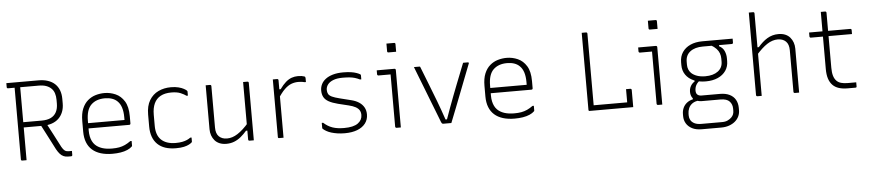

<svg xmlns="http://www.w3.org/2000/svg" viewBox="-51 -1109 7752 1712"><g transform="rotate(-5 3825.0 -253.0)"><path d="M343 -332Q375 -272 406.5 -211.5Q438 -151 469 -91Q483 -66 496.5 -56.5Q510 -47 530 -47Q537 -47 541.5 -47Q546 -47 550 -47H560Q560 -37 560 -29Q560 -21 560 -11Q560 -6 557 -3Q554 0 549 0Q542 0 535 0Q528 0 520 0Q499 0 481 -8Q463 -16 448.5 -32.5Q434 -49 420 -74Q390 -133 359.5 -191.5Q329 -250 299 -308ZM30 -700Q102 -700 174 -700Q246 -700 318 -700Q365 -700 402 -687.5Q439 -675 464 -651.5Q489 -628 502 -594Q515 -560 515 -517V-476Q515 -434 501.5 -400Q488 -366 463 -342Q438 -318 401.5 -305.5Q365 -293 318 -293Q275 -293 231 -293Q187 -293 143 -293L132 -284V-340Q178 -340 223.5 -340Q269 -340 315 -340Q365 -340 397.5 -356Q430 -372 446.5 -403.5Q463 -435 463 -480V-513Q463 -545 454.5 -571.5Q446 -598 428 -615Q410 -633 382.5 -643Q355 -653 315 -653Q269 -653 223.5 -653Q178 -653 132.5 -653Q87 -653 41 -653Q36 -653 33 -656Q30 -659 30 -664Q30 -673 30 -682Q30 -691 30 -700ZM150 0Q140 0 130.5 0Q121 0 111 0Q106 0 103 -3Q100 -6 100 -11Q100 -95 100 -178.5Q100 -262 100 -345.5Q100 -429 100 -512.5Q100 -596 100 -680H162L150 -669Q150 -611 150 -553.5Q150 -496 150 -438Q150 -382 150 -325.5Q150 -269 150 -213Q150 -157 150 -100Q150 -74 150 -49Q150 -24 150 0Z M893 -536Q945 -536 992.5 -515Q1040 -494 1070.5 -445Q1101 -396 1101 -310V-245Q1101 -242 1099.5 -239.5Q1098 -237 1096 -235.5Q1094 -234 1090 -234H802Q786 -234 770 -234Q754 -234 738 -234H719L697 -281H1051Q1051 -287 1051 -293.5Q1051 -300 1051 -306Q1051 -356 1039.5 -392Q1028 -428 1005 -450Q985 -470 956.5 -479.5Q928 -489 893 -489Q815 -489 770 -445Q725 -401 725 -301V-212Q725 -185 730 -161.5Q735 -138 744.5 -119Q754 -100 768 -86Q792 -62 829.5 -49.5Q867 -37 919 -37Q955 -37 982.5 -42Q1010 -47 1035 -58.5Q1060 -70 1086 -89H1098Q1098 -77 1098 -66.5Q1098 -56 1098 -48Q1098 -46 1097.5 -44Q1097 -42 1095 -40Q1079 -24 1052.5 -12.5Q1026 -1 992 4.5Q958 10 918 10Q860 10 814.5 -4Q769 -18 738 -45.5Q707 -73 691 -114Q675 -155 675 -210V-304Q675 -370 693.5 -414.5Q712 -459 743.5 -486Q775 -513 814 -524.5Q853 -536 893 -536Z M1488 -536Q1527 -536 1556 -528.5Q1585 -521 1603 -511Q1621 -501 1628 -494Q1632 -490 1632.5 -488Q1633 -486 1633 -481Q1633 -473 1633 -464.5Q1633 -456 1633 -448H1621Q1602 -462 1570.5 -475.5Q1539 -489 1488 -489Q1430 -489 1391.5 -468Q1353 -447 1334 -406Q1315 -365 1315 -305V-205Q1315 -165 1325.5 -134Q1336 -103 1357 -82Q1379 -60 1412 -48.5Q1445 -37 1488 -37Q1523 -37 1547.5 -42Q1572 -47 1590 -55Q1608 -63 1621 -73H1633Q1633 -64 1633 -55.5Q1633 -47 1633 -38Q1633 -36 1632.5 -34Q1632 -32 1630 -30Q1622 -22 1604.5 -12.5Q1587 -3 1558.5 3.5Q1530 10 1487 10Q1433 10 1392 -3.5Q1351 -17 1322.5 -44.5Q1294 -72 1279.5 -112Q1265 -152 1265 -204V-310Q1265 -388 1295 -438Q1325 -488 1375.5 -512Q1426 -536 1488 -536Z M1838 -526Q1842 -526 1844 -524.5Q1846 -523 1847.5 -521Q1849 -519 1849 -515Q1849 -469 1849 -422.5Q1849 -376 1849 -329.5Q1849 -283 1849 -236.5Q1849 -190 1849 -143Q1849 -89 1876 -63Q1903 -37 1948 -37Q1972 -37 1995.5 -44.5Q2019 -52 2043 -67.5Q2067 -83 2093 -106.5Q2119 -130 2147 -163V-91H2122Q2096 -61 2068 -38Q2040 -15 2008 -2.5Q1976 10 1938 10Q1904 10 1877.5 -1Q1851 -12 1834 -32Q1817 -52 1808 -77.5Q1799 -103 1799 -133Q1799 -178 1799 -222.5Q1799 -267 1799 -312Q1799 -357 1799 -401Q1799 -433 1799 -464Q1799 -495 1799 -526Q1809 -526 1818.5 -526Q1828 -526 1838 -526ZM2173 -526Q2177 -526 2179 -524.5Q2181 -523 2182.5 -521Q2184 -519 2184 -515Q2184 -446 2184 -377Q2184 -308 2184 -238.5Q2184 -169 2184 -100Q2184 -76 2184 -56.5Q2184 -37 2184 -22.5Q2184 -8 2184 0Q2178 0 2171.5 0Q2165 0 2158.5 0Q2152 0 2145 0Q2142 0 2139.5 -1.5Q2137 -3 2135.5 -5Q2134 -7 2134 -11Q2134 -97 2134 -183Q2134 -269 2134 -355Q2134 -441 2134 -526Q2141 -526 2147.5 -526Q2154 -526 2160.5 -526Q2167 -526 2173 -526Z M2436 -433H2462Q2490 -472 2516 -494.5Q2542 -517 2569 -526.5Q2596 -536 2625 -536Q2644 -536 2657.5 -534Q2671 -532 2682 -528Q2688 -526 2690 -522Q2692 -518 2692 -511Q2692 -507 2692 -502.5Q2692 -498 2692 -494Q2692 -490 2692 -485.5Q2692 -481 2692 -477H2680Q2669 -480 2656 -482Q2643 -484 2625 -484Q2591 -484 2561 -472.5Q2531 -461 2500.5 -431.5Q2470 -402 2436 -348ZM2450 0Q2444 0 2437.5 0Q2431 0 2424.5 0Q2418 0 2411 0Q2408 0 2406 -0.5Q2404 -1 2402.5 -2.5Q2401 -4 2400.5 -6Q2400 -8 2400 -11Q2400 -16 2400 -47Q2400 -78 2400 -125Q2400 -172 2400 -226Q2400 -280 2400 -332.5Q2400 -385 2400 -426Q2400 -462 2400 -488Q2400 -514 2400 -526Q2407 -526 2413.5 -526Q2420 -526 2426.5 -526Q2433 -526 2439 -526Q2443 -526 2445 -524.5Q2447 -523 2448.5 -521Q2450 -519 2450 -515Q2450 -509 2450 -471Q2450 -433 2450 -375Q2450 -317 2450 -249.5Q2450 -182 2450 -116.5Q2450 -51 2450 0Z M2996 -39Q3080 -39 3119.5 -67.5Q3159 -96 3159 -142Q3159 -167 3148 -184.5Q3137 -202 3114 -214.5Q3091 -227 3054 -236L2960 -259Q2909 -272 2878.5 -289Q2848 -306 2834.5 -330.5Q2821 -355 2821 -390Q2821 -419 2833.5 -445Q2846 -471 2872 -491Q2898 -511 2937.5 -522.5Q2977 -534 3030 -534Q3071 -534 3100 -529.5Q3129 -525 3148.5 -518Q3168 -511 3178 -505Q3182 -503 3183.5 -501Q3185 -499 3185.5 -497Q3186 -495 3186 -492Q3186 -483 3186 -475.5Q3186 -468 3186 -458H3174Q3152 -469 3130 -475.5Q3108 -482 3082 -484.5Q3056 -487 3021 -487Q2971 -487 2937.5 -474Q2904 -461 2887.5 -439Q2871 -417 2871 -391Q2871 -369 2879.5 -354Q2888 -339 2911.5 -328Q2935 -317 2979 -306L3083 -280Q3123 -270 3151 -251Q3179 -232 3194 -205Q3209 -178 3209 -142Q3209 -96 3183 -62Q3157 -28 3110 -10Q3063 8 2999 8Q2963 8 2933 3.5Q2903 -1 2878.5 -8.5Q2854 -16 2835.5 -26.5Q2817 -37 2804 -49Q2803 -51 2802 -52.5Q2801 -54 2801 -57Q2801 -68 2801 -80Q2801 -92 2801 -102H2813Q2832 -85 2851.5 -73Q2871 -61 2893 -53.5Q2915 -46 2940.5 -42.5Q2966 -39 2996 -39Z M3450 -11Q3450 -58 3450 -104.5Q3450 -151 3450 -198Q3450 -245 3450 -292Q3450 -339 3450 -385.5Q3450 -432 3450 -479H3430Q3419 -479 3408 -479Q3397 -479 3385.5 -479Q3374 -479 3363 -479Q3352 -479 3341 -479Q3337 -479 3333.5 -482.5Q3330 -486 3330 -490Q3330 -499 3330 -508Q3330 -517 3330 -526Q3346 -526 3362 -526Q3378 -526 3394 -526Q3410 -526 3425.5 -526Q3441 -526 3457 -526Q3473 -526 3489 -526Q3492 -526 3494.5 -524.5Q3497 -523 3498.5 -520.5Q3500 -518 3500 -515Q3500 -461 3500 -407.5Q3500 -354 3500 -301Q3500 -248 3500 -194.5Q3500 -141 3500 -87Q3500 -73 3500 -58.5Q3500 -44 3500 -29.5Q3500 -15 3500 0Q3490 0 3480.5 0Q3471 0 3461 0Q3457 0 3453.5 -3.5Q3450 -7 3450 -11ZM3437 -756Q3446 -756 3454.5 -756Q3463 -756 3471.5 -756Q3480 -756 3488.5 -756Q3497 -756 3506 -756Q3511 -756 3514 -753Q3517 -750 3517 -745V-676Q3508 -676 3499.5 -676Q3491 -676 3482.5 -676Q3474 -676 3465.5 -676Q3457 -676 3448 -676Q3443 -676 3440 -679Q3437 -682 3437 -687Z M3712 -526Q3714 -526 3715.5 -525.5Q3717 -525 3718 -524Q3719 -523 3720 -520Q3750 -443 3780.5 -365.5Q3811 -288 3842 -206.5Q3873 -125 3903 -36H3916Q3935 -89 3953.5 -140Q3972 -191 3991 -240Q4010 -289 4028.5 -337Q4047 -385 4066 -432Q4085 -479 4103 -526Q4114 -526 4125 -526Q4136 -526 4146 -526Q4149 -526 4151 -524.5Q4153 -523 4154 -521Q4155 -519 4153 -515Q4128 -451 4103 -386.5Q4078 -322 4053 -257.5Q4028 -193 4003 -129Q3978 -65 3952 0Q3933 0 3914.5 0Q3896 0 3879 0Q3875 0 3872 -1.5Q3869 -3 3866.5 -6.5Q3864 -10 3861 -17Q3842 -67 3822 -117.5Q3802 -168 3782.5 -218.5Q3763 -269 3743 -320.5Q3723 -372 3703 -423Q3683 -474 3663 -526Q3675 -526 3687.5 -526Q3700 -526 3712 -526Z M4493 -536Q4545 -536 4592.5 -515Q4640 -494 4670.5 -445Q4701 -396 4701 -310V-245Q4701 -242 4699.5 -239.5Q4698 -237 4696 -235.5Q4694 -234 4690 -234H4402Q4386 -234 4370 -234Q4354 -234 4338 -234H4319L4297 -281H4651Q4651 -287 4651 -293.5Q4651 -300 4651 -306Q4651 -356 4639.5 -392Q4628 -428 4605 -450Q4585 -470 4556.5 -479.5Q4528 -489 4493 -489Q4415 -489 4370 -445Q4325 -401 4325 -301V-212Q4325 -185 4330 -161.5Q4335 -138 4344.5 -119Q4354 -100 4368 -86Q4392 -62 4429.5 -49.5Q4467 -37 4519 -37Q4555 -37 4582.5 -42Q4610 -47 4635 -58.5Q4660 -70 4686 -89H4698Q4698 -77 4698 -66.5Q4698 -56 4698 -48Q4698 -46 4697.5 -44Q4697 -42 4695 -40Q4679 -24 4652.5 -12.5Q4626 -1 4592 4.5Q4558 10 4518 10Q4460 10 4414.5 -4Q4369 -18 4338 -45.5Q4307 -73 4291 -114Q4275 -155 4275 -210V-304Q4275 -370 4293.5 -414.5Q4312 -459 4343.5 -486Q4375 -513 4414 -524.5Q4453 -536 4493 -536Z M5191 0Q5188 0 5186 -0.5Q5184 -1 5182.5 -2.5Q5181 -4 5180.5 -6Q5180 -8 5180 -11Q5180 -96 5180 -184.5Q5180 -273 5180 -354.5Q5180 -436 5180 -500Q5180 -564 5180 -600Q5180 -625 5180 -650Q5180 -675 5180 -700Q5190 -700 5199.5 -700Q5209 -700 5219 -700Q5223 -700 5225 -698.5Q5227 -697 5228.5 -694.5Q5230 -692 5230 -689Q5230 -609 5230 -528.5Q5230 -448 5230 -368Q5230 -288 5230 -207.5Q5230 -127 5230 -47H5549Q5556 -47 5561.5 -42.5Q5567 -38 5571 -30.5Q5575 -23 5577.5 -15Q5580 -7 5580 0ZM5530 -165Q5537 -165 5543.5 -165Q5550 -165 5556.5 -165Q5563 -165 5569 -165Q5572 -165 5574.5 -163.5Q5577 -162 5578.5 -159.5Q5580 -157 5580 -154Q5580 -136 5580 -116.5Q5580 -97 5580 -77Q5580 -57 5580 -37.5Q5580 -18 5580 0Q5560 0 5549 -3Q5538 -6 5534 -13Q5530 -20 5530 -31Q5530 -52 5530 -75Q5530 -98 5530 -121Q5530 -144 5530 -165Z M5790 -11Q5790 -58 5790 -104.5Q5790 -151 5790 -198Q5790 -245 5790 -292Q5790 -339 5790 -385.5Q5790 -432 5790 -479H5770Q5759 -479 5748 -479Q5737 -479 5725.5 -479Q5714 -479 5703 -479Q5692 -479 5681 -479Q5677 -479 5673.5 -482.5Q5670 -486 5670 -490Q5670 -499 5670 -508Q5670 -517 5670 -526Q5686 -526 5702 -526Q5718 -526 5734 -526Q5750 -526 5765.5 -526Q5781 -526 5797 -526Q5813 -526 5829 -526Q5832 -526 5834.5 -524.5Q5837 -523 5838.5 -520.5Q5840 -518 5840 -515Q5840 -461 5840 -407.5Q5840 -354 5840 -301Q5840 -248 5840 -194.5Q5840 -141 5840 -87Q5840 -73 5840 -58.5Q5840 -44 5840 -29.5Q5840 -15 5840 0Q5830 0 5820.5 0Q5811 0 5801 0Q5797 0 5793.5 -3.5Q5790 -7 5790 -11ZM5777 -756Q5786 -756 5794.5 -756Q5803 -756 5811.5 -756Q5820 -756 5828.5 -756Q5837 -756 5846 -756Q5851 -756 5854 -753Q5857 -750 5857 -745V-676Q5848 -676 5839.5 -676Q5831 -676 5822.5 -676Q5814 -676 5805.5 -676Q5797 -676 5788 -676Q5783 -676 5780 -679Q5777 -682 5777 -687Z M6096 -92Q6096 -111 6102 -127.5Q6108 -144 6119 -157.5Q6130 -171 6145 -180V-199L6190 -183Q6168 -167 6157 -145.5Q6146 -124 6146 -98Q6146 -73 6159.5 -61.5Q6173 -50 6195 -50H6360Q6412 -50 6447 -32.5Q6482 -15 6499.5 16.5Q6517 48 6517 89V110Q6517 139 6505 164.5Q6493 190 6470.5 209Q6448 228 6416.5 239Q6385 250 6346 250H6172Q6120 250 6085.5 232Q6051 214 6033.5 184.5Q6016 155 6016 119V102Q6016 71 6027.5 45.5Q6039 20 6061.5 2Q6084 -16 6116 -23V-48L6173 -8Q6133 -5 6109.5 12Q6086 29 6076 53Q6066 77 6066 102V119Q6066 140 6076.5 159Q6087 178 6110.5 190Q6134 202 6173 202H6359Q6388 202 6408.5 192Q6429 182 6442 169Q6455 156 6460.5 141.5Q6466 127 6466 110V91Q6466 53 6442 26.5Q6418 0 6359 0H6195Q6167 0 6144.5 -10.5Q6122 -21 6109 -41.5Q6096 -62 6096 -92ZM6315 -490H6390V-474Q6423 -457 6436.5 -426Q6450 -395 6450 -362V-336Q6450 -287 6424.5 -250Q6399 -213 6353 -192.5Q6307 -172 6245 -172Q6183 -172 6137 -192Q6091 -212 6065.5 -249Q6040 -286 6040 -335V-361Q6040 -413 6065.5 -451Q6091 -489 6137 -510Q6183 -531 6245 -531Q6313 -531 6381 -531Q6449 -531 6516 -531Q6516 -522 6516 -513Q6516 -504 6516 -495Q6516 -491 6513 -487.5Q6510 -484 6505 -484Q6462 -484 6418.5 -484Q6375 -484 6332 -484Q6289 -484 6245 -484Q6174 -484 6132 -452Q6090 -420 6090 -361V-335Q6090 -312 6097.5 -293Q6105 -274 6120 -259Q6140 -240 6171.5 -229Q6203 -218 6245 -218Q6316 -218 6358 -249.5Q6400 -281 6400 -336V-362Q6400 -388 6392 -410Q6384 -432 6365.5 -452Q6347 -472 6315 -490Z M6691 0Q6688 0 6685.5 -1.5Q6683 -3 6681.5 -5Q6680 -7 6680 -11Q6680 -91 6680 -170.5Q6680 -250 6680 -330.5Q6680 -411 6680 -491Q6680 -571 6680 -650Q6680 -686 6680 -712Q6680 -738 6680 -750Q6687 -750 6693.5 -750Q6700 -750 6706.5 -750Q6713 -750 6719 -750Q6723 -750 6725 -748.5Q6727 -747 6728.5 -745Q6730 -743 6730 -739Q6730 -647 6730 -554.5Q6730 -462 6730 -369.5Q6730 -277 6730 -184.5Q6730 -92 6730 0Q6724 0 6717.5 0Q6711 0 6704.5 0Q6698 0 6691 0ZM6717 -363V-435H6742Q6762 -458 6782.5 -476.5Q6803 -495 6825.5 -508.5Q6848 -522 6873 -529Q6898 -536 6926 -536Q6961 -536 6987 -525Q7013 -514 7030 -494Q7047 -474 7056 -448.5Q7065 -423 7065 -393Q7065 -345 7065 -297Q7065 -249 7065 -201.5Q7065 -154 7065 -106Q7065 -79 7065 -52.5Q7065 -26 7065 0Q7055 0 7045.5 0Q7036 0 7026 0Q7023 0 7020.5 -1.5Q7018 -3 7016.5 -5Q7015 -7 7015 -11Q7015 -73 7015 -135Q7015 -197 7015 -259Q7015 -321 7015 -383Q7015 -437 6988 -463Q6961 -489 6916 -489Q6892 -489 6868.5 -481.5Q6845 -474 6821 -458.5Q6797 -443 6771.5 -419.5Q6746 -396 6717 -363Z M7200 -526H7569Q7574 -526 7577 -523Q7580 -520 7580 -515Q7580 -509 7580 -503Q7580 -497 7580 -491.5Q7580 -486 7580 -479H7211Q7209 -479 7207 -480Q7205 -481 7203.5 -482.5Q7202 -484 7201 -486Q7200 -488 7200 -490Q7200 -497 7200 -502.5Q7200 -508 7200 -514Q7200 -520 7200 -526ZM7580 -47Q7580 -38 7580 -29Q7580 -20 7580 -11Q7580 -5 7577.5 -2.5Q7575 0 7569 0Q7560 0 7551.5 0Q7543 0 7534.5 0Q7526 0 7517.5 0Q7509 0 7500 0Q7455 0 7421.5 -10.5Q7388 -21 7365.5 -44Q7343 -67 7331.5 -102.5Q7320 -138 7320 -189Q7320 -239 7320 -289Q7320 -339 7320 -389Q7320 -439 7320 -489.5Q7320 -540 7320 -591Q7320 -618 7320 -645.5Q7320 -673 7320 -700Q7330 -700 7339.5 -700Q7349 -700 7359 -700Q7362 -700 7364.5 -698.5Q7367 -697 7368.5 -694.5Q7370 -692 7370 -689Q7370 -627 7370 -565.5Q7370 -504 7370 -442Q7370 -380 7370 -318.5Q7370 -257 7370 -195Q7370 -153 7378.5 -124Q7387 -95 7405 -77Q7421 -61 7445.5 -54Q7470 -47 7504 -47Q7514 -47 7524.5 -47Q7535 -47 7545 -47Q7555 -47 7565 -47Z"/></g></svg>

Font: Recursive Light
Style: Regular
Weight: 300
Version: Version 1.085